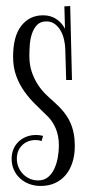

<svg xmlns="http://www.w3.org/2000/svg" viewBox="-20 -617 287 629"><path d="M215.8 -355H196.8L193.8 -457Q193.4 -470.7 189.9 -486.6Q186.5 -502.4 179 -515.9Q171.4 -529.3 159.9 -538.1Q148.4 -546.9 131.8 -546.9Q112.8 -546.9 101.8 -535.6Q90.8 -524.4 85 -507.3Q79.1 -490.2 77.6 -470.5Q76.2 -450.7 76.2 -434.1Q76.2 -404.3 84.2 -381.1Q92.3 -357.9 104.2 -339.6Q116.2 -321.3 130.1 -307.9Q144 -294.4 155.8 -284.2Q174.8 -267.6 188.2 -251Q201.7 -234.4 209.7 -216.8Q217.8 -199.2 221.4 -179.9Q225.1 -160.6 225.1 -139.2Q225.1 -109.9 217.5 -85.7Q210 -61.5 195.6 -44.2Q181.2 -26.9 160.4 -17.3Q139.6 -7.8 112.8 -7.8Q93.3 -7.8 76.2 -14.2Q59.1 -20.5 46.1 -32.2Q33.2 -43.9 25.6 -60.3Q18.1 -76.7 18.1 -97.2Q18.1 -114.3 24.2 -128.7Q30.3 -143.1 41.3 -153.3Q52.2 -163.6 66.7 -169.2Q81.1 -174.8 98.1 -174.8Q109.9 -174.8 121.1 -171.9L116.2 -154.8Q111.3 -156.7 106.4 -157.5Q101.6 -158.2 97.2 -158.2Q69.8 -158.2 52.5 -141.1Q35.2 -124 35.2 -97.2Q35.2 -82.5 40.5 -69.6Q45.9 -56.6 55.4 -46.9Q64.9 -37.1 77.6 -31.5Q90.3 -25.9 105 -25.9Q125 -25.9 138.2 -37.4Q151.4 -48.8 158.9 -66.2Q166.5 -83.5 169.7 -103.3Q172.9 -123 172.9 -140.1Q172.9 -172.4 162.4 -196.5Q151.9 -220.7 136.2 -235.8Q116.7 -254.9 96.4 -274.7Q76.2 -294.4 59.8 -317.4Q43.5 -340.3 33.2 -368.2Q22.9 -396 22.9 -431.2Q22.9 -498 49.8 -532.5Q76.7 -566.9 121.1 -566.9Q145 -566.9 163.3 -555.4Q181.6 -543.9 192.9 -522.9L190.9 -596.2L210 -597.2Z"/></svg>

Font: Bigelow Rules
Style: Regular
Weight: 400
Designer: Astigmatic (AOETI)
Foundry: Astigmatic (AOETI)
Version: Version 1.001